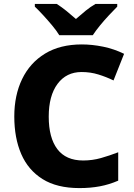

<svg xmlns="http://www.w3.org/2000/svg" viewBox="-20 -951 685 981"><path d="M397 -583Q319 -583 274 -522.5Q229 -462 229 -355Q229 -247 273 -189Q317 -131 405 -131Q452 -131 496 -143.5Q540 -156 584 -173V-28Q538 -8 490 1Q442 10 386 10Q271 10 197.5 -36Q124 -82 88.5 -164Q53 -246 53 -356Q53 -464 93 -547Q133 -630 210 -677Q287 -724 398 -724Q451 -724 507 -712.5Q563 -701 614 -676L560 -540Q523 -558 482.5 -570.5Q442 -583 397 -583ZM283 -771Q269 -794 246.5 -821Q224 -848 200.5 -873.5Q177 -899 158 -917V-931H270Q296 -914 319 -895.5Q342 -877 368 -854Q394 -877 418 -896.5Q442 -916 468 -931H579V-917Q562 -900 538 -874.5Q514 -849 491.5 -821.5Q469 -794 454 -771Z"/></svg>

Font: Noto Sans Canadian Aboriginal ExtraBold
Style: Regular
Weight: 800
Designer: Monotype Design Team, Typotheque's Kevin King
Foundry: Monotype Imaging Inc.
Version: Version 2.004; ttfautohint (v1.8.4.7-5d5b)